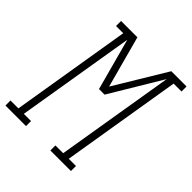

<svg xmlns="http://www.w3.org/2000/svg" viewBox="-244 -866 997 997"><g transform="rotate(45 254.5 -367.5)"><path d="M-43 0V-37H15L124 -698H71V-735H191L268 -450L440 -735H552V-698H494L385 -37H438V0H287V-37H344L452 -689L281 -404H240L163 -689L55 -37H108V0Z"/></g></svg>

Font: Iosevka Slab Extralight
Style: Italic
Weight: 200
Italic angle: -9°
Monospace: yes
Designer: Belleve Invis
Foundry: Belleve Invis
Version: Version 11.1.1; ttfautohint (v1.8.3)